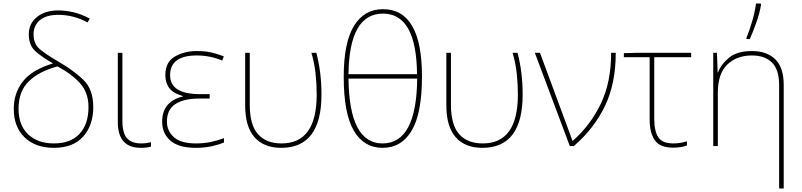

<svg xmlns="http://www.w3.org/2000/svg" viewBox="-20 -827 4541 1087"><path d="M310 -768Q236 -768 189.5 -731Q143 -694 143 -633Q143 -573 177.5 -540Q212 -507 280 -468Q161 -432 109.5 -366Q58 -300 58 -211Q58 -108 119.5 -49Q181 10 285 10Q394 10 451 -54Q508 -118 508 -221Q508 -323 449.5 -377.5Q391 -432 311 -478Q242 -518 206 -548Q170 -578 170 -633Q170 -683 206 -713Q242 -743 310 -743Q396 -743 476 -700L488 -722Q438 -748 394.5 -758Q351 -768 310 -768ZM305 -451Q384 -410 432.5 -356.5Q481 -303 481 -221Q481 -124 430.5 -69.5Q380 -15 285 -15Q194 -15 139.5 -66.5Q85 -118 85 -211Q85 -310 143 -366.5Q201 -423 305 -451Z M673 -528H647V-136Q647 10 777 10Q811 10 835 3V-22Q807 -15 779 -15Q726 -15 699.5 -44Q673 -73 673 -143Z M1167 -294H1113Q943 -294 943 -401Q943 -513 1094 -513Q1134 -513 1171.5 -505Q1209 -497 1238 -484L1247 -508Q1211 -522 1176.5 -530Q1142 -538 1093 -538Q1024 -538 970 -507Q916 -476 916 -401Q916 -360 937 -330Q958 -300 1015 -283V-281Q898 -252 898 -138Q898 -72 944.5 -31Q991 10 1089 10Q1139 10 1180.5 0.5Q1222 -9 1248 -20V-45Q1211 -31 1172.5 -23Q1134 -15 1089 -15Q1004 -15 964.5 -50.5Q925 -86 925 -138Q925 -207 973 -238Q1021 -269 1107 -269H1167Z M1572 10Q1800 10 1800 -292Q1800 -418 1771 -528H1743Q1760 -471 1766.5 -411Q1773 -351 1773 -292Q1773 -15 1574 -15Q1487 -15 1440.5 -67.5Q1394 -120 1394 -235V-528H1368V-231Q1368 -110 1421 -50Q1474 10 1572 10Z M2369 -394Q2369 -775 2148 -775Q2042 -775 1984 -680.5Q1926 -586 1926 -392Q1926 -185 1983 -87.5Q2040 10 2146 10Q2253 10 2311 -88Q2369 -186 2369 -394ZM2148 -750Q2338 -750 2341 -407H1953Q1957 -750 2148 -750ZM2146 -15Q1957 -15 1953 -382H2342Q2338 -15 2146 -15Z M2711 10Q2939 10 2939 -292Q2939 -418 2910 -528H2882Q2899 -471 2905.5 -411Q2912 -351 2912 -292Q2912 -15 2713 -15Q2626 -15 2579.5 -67.5Q2533 -120 2533 -235V-528H2507V-231Q2507 -110 2560 -50Q2613 10 2711 10Z M3008 -528 3206 0H3229Q3344 -100 3405 -227Q3466 -354 3466 -528H3440Q3440 -362 3381.5 -240Q3323 -118 3223 -30H3221Q3217 -40 3214 -49Q3211 -58 3208 -66L3037 -528Z M3893 -528H3585L3512 -526V-503H3658V-149Q3658 -76 3687 -33.5Q3716 9 3790 9Q3836 9 3869 -3V-27Q3831 -15 3793 -15Q3729 -15 3706.5 -50.5Q3684 -86 3684 -154V-503H3893Z M4237 -538Q4153 -538 4107.5 -500.5Q4062 -463 4045 -417H4043L4039 -528H4018V0H4044V-302Q4044 -410 4097.5 -461.5Q4151 -513 4237 -513Q4310 -513 4350.5 -473Q4391 -433 4391 -345V240H4417V-346Q4417 -444 4369.5 -491Q4322 -538 4237 -538ZM4206 -606H4225Q4242 -644 4261.5 -698Q4281 -752 4288 -798V-807H4260Q4254 -759 4238 -705Q4222 -651 4206 -613Z"/></svg>

Font: Noto Sans UI Thin
Style: Regular
Weight: 250
Designer: Monotype Design Team
Foundry: Monotype Imaging Inc.
Version: Version 1.901